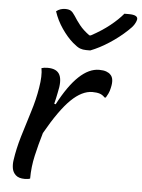

<svg xmlns="http://www.w3.org/2000/svg" viewBox="-57 -872 682 922"><g transform="rotate(5 284.0 -411.0)"><path d="M357 -637H337Q321 -637 307.5 -642Q294 -647 272 -666Q244 -690 217.5 -728.5Q191 -767 177 -810Q187 -818 198 -821.5Q209 -825 220 -825Q238 -825 247.5 -819Q257 -813 268 -796Q281 -775 298.5 -753Q316 -731 346 -709H353Q405 -737 443 -767.5Q481 -798 505 -827H526Q573 -827 568 -803Q566 -793 557.5 -779.5Q549 -766 529 -748Q493 -714 447 -684Q401 -654 357 -637ZM123 1Q119 3 112 4Q105 5 97 5Q68 5 53.5 -8.5Q39 -22 36 -41.5Q33 -61 36 -80Q44 -136 62 -196.5Q80 -257 99.5 -318.5Q119 -380 128 -437Q138 -496 131 -532Q143 -536 161 -536Q205 -536 219 -508Q233 -480 219 -421Q214 -395 207 -367L214 -365Q310 -548 408 -548Q429 -548 442.5 -543Q456 -538 463 -530Q482 -512 471 -466Q468 -451 462 -438.5Q456 -426 451 -418H445Q434 -430 420 -434.5Q406 -439 385 -439Q335 -439 282.5 -388Q230 -337 165 -222Q148 -165 135.5 -110Q123 -55 123 1Z"/></g></svg>

Font: Recursive Sn Csl St
Style: Italic
Weight: 400
Italic angle: -15°
Version: Version 1.079;hotconv 1.0.112;makeotfexe 2.5.65598; ttfautoh